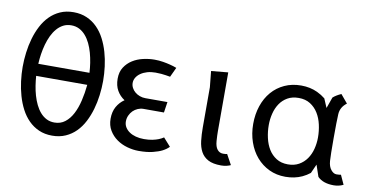

<svg xmlns="http://www.w3.org/2000/svg" viewBox="-73 -962 2297 1175"><g transform="rotate(10 1075.0 -374.5)"><path d="M300 8.5Q253.5 8.5 217 -7.8Q180.5 -24 152.8 -52Q125 -80 105.5 -117.5Q86 -155 73.8 -197.8Q61.5 -240.5 55.8 -286Q50 -331.5 50 -375Q50 -419 55.8 -464.5Q61.5 -510 73.8 -552.5Q86 -595 105.5 -632.5Q125 -670 152.8 -698Q180.5 -726 217 -742.2Q253.5 -758.5 300 -758.5Q346 -758.5 382.8 -742.2Q419.5 -726 447.2 -698Q475 -670 494.5 -632.5Q514 -595 526.2 -552.5Q538.5 -510 544.2 -464.5Q550 -419 550 -375Q550 -331.5 544.2 -286Q538.5 -240.5 526.2 -198Q514 -155.5 494.5 -117.8Q475 -80 447.2 -52Q419.5 -24 382.8 -7.8Q346 8.5 300 8.5ZM141 -410H459Q457.5 -439.5 452.8 -470.8Q448 -502 439.8 -531.8Q431.5 -561.5 419 -587.8Q406.5 -614 389.2 -634Q372 -654 349.8 -665.5Q327.5 -677 300 -677Q272 -677 250 -665.5Q228 -654 210.8 -634Q193.5 -614 181 -587.8Q168.5 -561.5 160.2 -531.8Q152 -502 147.2 -470.8Q142.5 -439.5 141 -410ZM141 -335Q143 -306 147.8 -275.2Q152.5 -244.5 161 -215.2Q169.5 -186 182 -160.2Q194.5 -134.5 211.5 -115Q228.5 -95.5 250.5 -84.2Q272.5 -73 300 -73Q338 -73 365.8 -94.5Q393.5 -116 412.2 -152Q431 -188 442.2 -235.5Q453.5 -283 458.5 -335Z M960 -316.5 950 -250H823Q805 -250 788 -242.8Q771 -235.5 758.2 -222.8Q745.5 -210 737.8 -192.8Q730 -175.5 730 -156Q730 -136.5 739.5 -120.5Q749 -104.5 766 -92.8Q783 -81 806.2 -74.8Q829.5 -68.5 857.5 -68.5Q887 -68.5 909.5 -73.2Q932 -78 947 -84Q964.5 -91 977.5 -100L1022.5 -49.5Q1007.5 -33.5 982.5 -20.5Q961 -9.5 925.5 -0.5Q890 8.5 837.5 8.5Q803 8.5 767 -1.5Q731 -11.5 701.8 -32Q672.5 -52.5 653.8 -83.5Q635 -114.5 635 -156.5Q635 -199.5 652.5 -230.8Q670 -262 699.5 -282Q670 -301 652.5 -331.5Q635 -362 635 -405Q635 -447 653.8 -476Q672.5 -505 701.8 -523.5Q731 -542 767 -550.2Q803 -558.5 837.5 -558.5Q866 -558.5 891.2 -554.2Q916.5 -550 935.5 -545Q958 -539.5 977 -532L949 -472Q936.5 -474.5 922 -476.5Q909.5 -478.5 893 -480Q876.5 -481.5 857.5 -481.5Q829.5 -481.5 806.2 -474.8Q783 -468 766 -456.2Q749 -444.5 739.5 -428.8Q730 -413 730 -395.5Q730 -379.5 737.5 -365Q745 -350.5 757.8 -339.8Q770.5 -329 787.5 -322.8Q804.5 -316.5 823 -316.5Z M1200 -451 1190 -550 1295 -560V-194.5Q1295 -168.5 1297.5 -133.8Q1300 -99 1314 -81.8Q1328 -64.5 1350 -64.5Q1361 -64.5 1366.5 -65.2Q1372 -66 1375 -67L1409.5 -4Q1401 0.5 1385 4.5Q1369 8.5 1350 8.5Q1299 8.5 1269.2 -7.5Q1239.5 -23.5 1224.2 -51.8Q1209 -80 1204.5 -118.5Q1200 -157 1200 -201.5Z M2043.5 -498Q2005 -469.5 2002.5 -425.5Q2000 -381.5 2000 -276Q2000 -169 2002.5 -134.5Q2005 -100 2021 -80.2Q2037 -60.5 2055 -60.5Q2066 -60.5 2071.5 -61.2Q2077 -62 2083 -63L2109.5 -5Q2081.5 8.5 2050 8.5Q1983.5 8.5 1949.5 -26L1925 -98L1900 -42Q1878.5 -25 1853 -13Q1806.5 8.5 1749.5 8.5Q1694 8.5 1648.2 -13.2Q1602.5 -35 1569.5 -73.2Q1536.5 -111.5 1518.2 -163.8Q1500 -216 1500 -276.5Q1500 -337 1517.5 -388.8Q1535 -440.5 1567.5 -478.2Q1600 -516 1646.2 -537.2Q1692.5 -558.5 1749.5 -558.5Q1805 -558.5 1851 -537Q1878.5 -524 1901.5 -505.5L1925 -450L1949.5 -519Q1968.5 -536 2000 -550ZM1905 -263Q1905 -303.5 1896.2 -342.5Q1887.5 -381.5 1868.5 -412.2Q1849.5 -443 1819.5 -462Q1789.5 -481 1747.5 -481Q1707.5 -481 1678.5 -464.5Q1649.5 -448 1631 -420.5Q1612.5 -393 1603.8 -358Q1595 -323 1595 -286Q1595 -245.5 1603.8 -206.5Q1612.5 -167.5 1631.2 -137Q1650 -106.5 1679.8 -87.8Q1709.5 -69 1751.5 -69Q1791 -69 1820 -85.5Q1849 -102 1868 -129.2Q1887 -156.5 1896 -191.5Q1905 -226.5 1905 -263Z"/></g></svg>

Font: B612
Style: Regular
Weight: 400
Designer: Nicolas Chauveau, Thomas Paillot, Jonathan Favre-Lamarine, Jean-Luc Vinot
Foundry: AIRBUS
Version: Version 1.008